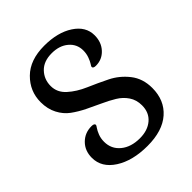

<svg xmlns="http://www.w3.org/2000/svg" viewBox="-191 -775 901 901"><g transform="rotate(-45 259.0 -325.0)"><path d="M472.7 -164.1Q472.7 -226.6 438.5 -270Q404.3 -313.5 356 -337.4Q307.6 -361.3 258.8 -382.3Q210 -403.3 175.8 -434.1Q141.6 -464.8 141.6 -507.8Q141.6 -551.8 170.9 -582.5Q200.2 -613.3 253.9 -613.3Q304.7 -613.3 336.4 -586.4Q368.2 -559.6 368.2 -517.6Q368.2 -496.1 361.3 -477.5Q354.5 -459 347.7 -448.7Q340.8 -438.5 340.8 -435.5Q340.8 -424.8 359.4 -424.8Q400.4 -424.8 428.2 -454.6Q456.1 -484.4 456.1 -530.3Q456.1 -588.9 399.4 -626Q342.8 -663.1 253.9 -663.1Q159.2 -663.1 106.9 -611.3Q54.7 -559.6 54.7 -487.3Q54.7 -442.4 72.8 -407.7Q90.8 -373 119.6 -352.1Q148.4 -331.1 183.1 -314Q217.8 -296.9 252.4 -281.2Q287.1 -265.6 315.9 -248Q344.7 -230.5 362.8 -203.6Q380.9 -176.8 380.9 -140.6Q380.9 -92.8 348.6 -65.4Q316.4 -38.1 264.6 -38.1Q206.1 -38.1 169.9 -67.9Q133.8 -97.7 133.8 -145.5Q133.8 -168 141.1 -186.5Q148.4 -205.1 155.8 -215.3Q163.1 -225.6 163.1 -228.5Q163.1 -239.3 143.6 -239.3Q99.6 -239.3 69.8 -209.5Q40 -179.7 40 -132.8Q40 -68.4 103 -27.8Q166 12.7 264.6 12.7Q364.3 12.7 418.5 -35.2Q472.7 -83 472.7 -164.1Z"/></g></svg>

Font: Kurale
Style: Regular
Weight: 400
Version: 1.0; ttfautohint (v1.3)